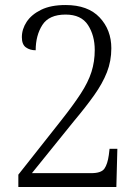

<svg xmlns="http://www.w3.org/2000/svg" viewBox="-20 -744 553 764"><path d="M53 0V-49L222 -263Q271 -325 301 -371Q331 -417 344 -458Q357 -499 357 -545Q357 -603 330 -644.5Q303 -686 241 -686Q175 -686 148.5 -644.5Q122 -603 122 -544Q99 -544 83 -555.5Q67 -567 67 -596Q67 -628 86 -657Q105 -686 143.5 -705Q182 -724 241 -724Q330 -724 376.5 -674.5Q423 -625 423 -552Q423 -501 405.5 -456.5Q388 -412 355 -365.5Q322 -319 275 -263L107 -55H343Q383 -55 395.5 -73Q408 -91 413 -127L416 -152H447L443 0Z"/></svg>

Font: Noto Serif SemiCondensed Light
Style: Regular
Weight: 300
Width: 4
Designer: Monotype Design Team
Foundry: Monotype Imaging Inc.
Version: Version 2.013